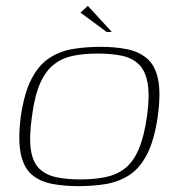

<svg xmlns="http://www.w3.org/2000/svg" viewBox="-20 -629 603 656"><path d="M247 7Q198 7 157 -1Q116 -9 88.5 -32.5Q61 -56 51 -103.5Q41 -151 51 -231Q63 -313 88.5 -361Q114 -409 150.5 -432Q187 -455 231 -462Q275 -469 324 -469Q373 -469 413.5 -461Q454 -453 482 -429.5Q510 -406 520 -358.5Q530 -311 519 -231Q507 -149 482 -101Q457 -53 420.5 -30Q384 -7 340.5 0Q297 7 247 7ZM255 -16Q301 -16 339 -23.5Q377 -31 405.5 -52.5Q434 -74 453 -117Q472 -160 482 -230Q492 -301 484.5 -344Q477 -387 454.5 -409Q432 -431 396.5 -438.5Q361 -446 314 -446Q267 -446 230 -438.5Q193 -431 164.5 -409Q136 -387 117 -344Q98 -301 89 -230Q79 -160 85.5 -117Q92 -74 114.5 -52.5Q137 -31 172.5 -23.5Q208 -16 255 -16ZM344 -520 255 -586 280 -609 362 -520Z"/></svg>

Font: Genos ExtraLight
Style: Italic
Weight: 250
Italic angle: -8°
Designer: Robert E. Leuschke
Foundry: Robert E. Leuschke
Version: Version 1.010